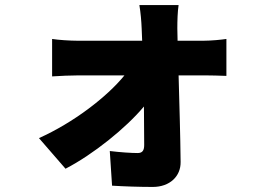

<svg xmlns="http://www.w3.org/2000/svg" viewBox="-20 -648 1040 759"><path d="M134 -102 239 19C349 -38 478 -142 549 -227L550 -75C550 -53 543 -43 524 -43C500 -43 454 -46 414 -51L423 86C471 89 531 91 584 91C651 91 695 49 694 -8C693 -114 689 -236 686 -350H792C815 -350 848 -349 875 -348V-494C856 -491 814 -487 785 -487H682L681 -536C681 -565 682 -602 686 -628H531C536 -598 539 -563 540 -536L542 -487H286C258 -487 210 -490 186 -494V-346C217 -348 260 -350 290 -350H472C402 -264 270 -163 134 -102Z"/></svg>

Font: Noto Sans CJK TC Black
Style: Regular
Weight: 900
Designer: Ryoko NISHIZUKA 西塚涼子 (kana, bopomofo & ideographs); Paul D. Hunt (Latin, Greek & Cyrillic); Sandoll Communications 산돌커뮤니
Foundry: Adobe
Version: Version 2.004;hotconv 1.0.118;makeotfexe 2.5.65603